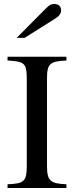

<svg xmlns="http://www.w3.org/2000/svg" viewBox="-20 -948 373 968"><path d="M64 -757H104L258 -854C279 -867 288 -880 288 -896C288 -916 275 -928 253 -928C238 -928 229 -923 211 -905ZM315 0V-19C233 -22 217 -37 217 -112V-551C217 -627 231 -639 315 -643V-662H18V-643C103 -638 115 -630 115 -551V-112C115 -34 102 -22 18 -19V0Z"/></svg>

Font: STIX Math
Style: Regular
Weight: 400
Designer: MicroPress Inc., with final additions and corrections provided by Coen Hoffman, Elsevier (retired)
Version: Version 1.1.0